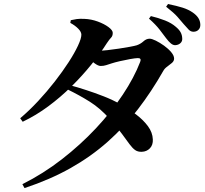

<svg xmlns="http://www.w3.org/2000/svg" viewBox="-20 -871 1040 972"><path d="M821.2 -677.2Q805.9 -697.7 787.5 -721.6Q769.2 -745.5 734.3 -776.7L743.9 -789.6Q782.6 -780.2 815.6 -767.3Q848.5 -754.4 870.6 -734.8Q887.7 -720.4 894.7 -707Q901.8 -693.6 902.5 -677.2Q903.9 -662.8 894.2 -653.3Q884.5 -643.7 868.2 -642.3Q856.7 -641.6 845.2 -651Q833.8 -660.4 821.2 -677.2ZM909.6 -749.3Q895.3 -766.9 877.9 -786.3Q860.6 -805.8 821 -837L830.6 -850.6Q874.9 -841.5 904.2 -832.3Q933.5 -823.1 955.9 -807.6Q974.7 -794.5 984 -779.9Q993.4 -765.3 994.1 -747.3Q994.9 -730.8 985.5 -720.9Q976.1 -711 961.3 -710.3Q946.4 -709.6 935.5 -720.7Q924.7 -731.8 909.6 -749.3ZM335.9 -439.2Q371.8 -429.5 415.8 -415.2Q459.7 -401 505.8 -383Q551.9 -364.9 590.9 -342.7Q632.3 -319.3 669.1 -291.4Q705.9 -263.5 729.1 -232Q752.3 -200.5 753.7 -165.5Q755.2 -137.4 739 -120.3Q722.8 -103.3 697.6 -102.5Q677.7 -101.8 664 -111.4Q650.4 -121.1 635.4 -141.4Q620.4 -161.7 597.5 -193.1Q574.6 -224.4 536.1 -268.1Q487.6 -322.8 434.7 -356Q381.8 -389.2 321.5 -418.5ZM82.3 -272.3Q128.3 -311.3 173.1 -359.4Q217.9 -407.5 257.5 -458.4Q297.1 -509.4 327.3 -556Q357.5 -602.7 374.7 -639.6Q391.9 -676.4 391.9 -695.3Q391.9 -709.8 375.9 -726Q360 -742.2 335.9 -755.1L338.5 -768.8Q353 -772.2 368.6 -774.5Q384.2 -776.7 408.1 -775.4Q442.1 -774 474.9 -762Q507.7 -749.9 529.3 -733.9Q550.8 -717.8 550.8 -704.7Q550.8 -689 542.6 -680.7Q534.3 -672.4 521.1 -652.7Q487.2 -599.4 441.6 -543.2Q396.1 -486.9 341.4 -433Q286.8 -379.1 224.9 -333.1Q163 -287.1 94.9 -254.6ZM93.3 61.5Q198.9 8.5 293.2 -64.7Q387.4 -137.9 465.8 -221.6Q544.2 -305.3 601.6 -391.7Q659.1 -478.1 689.7 -557.8Q697.5 -577.4 677.5 -576.9Q665.1 -576.6 639 -572Q612.9 -567.4 586.8 -561.3Q560.7 -555.2 546.1 -550.4Q530.1 -545.2 517.2 -541.1Q504.4 -537 489.6 -537Q477.1 -537 458.2 -551Q439.3 -565 418.9 -582.4L437.3 -618.2Q453.8 -615.9 464.2 -615.1Q474.6 -614.4 485 -614.4Q497.7 -614.4 524.5 -617.2Q551.2 -620.1 581.7 -624.8Q612.1 -629.5 637.4 -634.1Q662.7 -638.7 672.7 -641.9Q691.8 -648.6 706.3 -661.8Q720.8 -675.1 737.6 -675.1Q748.6 -675.1 769 -665.1Q789.4 -655 810.6 -639.8Q831.8 -624.6 846.6 -607.1Q861.4 -589.6 861.4 -574.3Q861.4 -561.9 850.3 -552.4Q839.3 -542.9 826.4 -533.7Q813.4 -524.5 806.7 -512.2Q747.2 -407.7 678.5 -318.2Q609.8 -228.7 526 -154.1Q442.2 -79.4 338.3 -20.7Q234.4 38 104.2 81.2Z"/></svg>

Font: Noto Serif HK
Style: Regular
Weight: 200
Designer: Ryoko NISHIZUKA 西塚涼子 (kana & ideographs); Frank Grießhammer (Latin, Greek & Cyrillic); Wenlong ZHANG 张文龙 (bopomofo); San
Foundry: Adobe
Version: Version 2.001;hotconv 1.1.0;makeotfexe 2.6.0